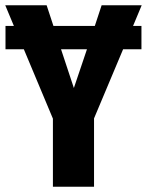

<svg xmlns="http://www.w3.org/2000/svg" viewBox="-30 -713 561 733"><path d="M511 -693 478 -614H510V-525H440L329 -261V0H172V-260L61 -525H-9V-614H23L-10 -693H148L174 -614H332L358 -693ZM252 -377 302 -525H203Z"/></svg>

Font: Fira Sans Extra Condensed
Style: Bold
Weight: 700
Width: 1
Designer: Carrois Corporate & Edenspiekermann AG
Foundry: Carrois Corporate GbR & Edenspiekermann AG
Version: Version 4.203